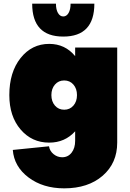

<svg xmlns="http://www.w3.org/2000/svg" viewBox="-20 -780 712 1050"><path d="M50 40 248 20Q252 46 273 63Q294 80 320 80Q352 80 371.5 55Q391 30 391 -10V-62Q335 0 249 0Q154 0 92.5 -72Q31 -144 31 -260Q31 -385 92.5 -462.5Q154 -540 249 -540Q336 -540 391 -473V-520H621V0Q621 112 541.5 181Q462 250 331 250Q215 250 136 190.5Q57 131 50 40ZM331 -180Q362 -180 381.5 -202.5Q401 -225 401 -260Q401 -295 381.5 -317.5Q362 -340 331 -340Q300 -340 280.5 -317.5Q261 -295 261 -260Q261 -225 280.5 -202.5Q300 -180 331 -180ZM366 -760H496Q496 -580 326 -580Q156 -580 156 -760H286Q286 -728 297 -709Q308 -690 326 -690Q344 -690 355 -709Q366 -728 366 -760Z"/></svg>

Font: Metropolitano Black
Style: Regular
Weight: 900
Designer: Fonts by Alex Slobzheninov & Chris M. Simpson / Changes by Cristiano Sobral
Foundry: Fonts by Alex Slobzheninov & Chris M. Simpson / Changes by Cristiano Sobral
Version: Version 1.00;August 30, 2020;FontCreator 13.0.0.2681 64-bit